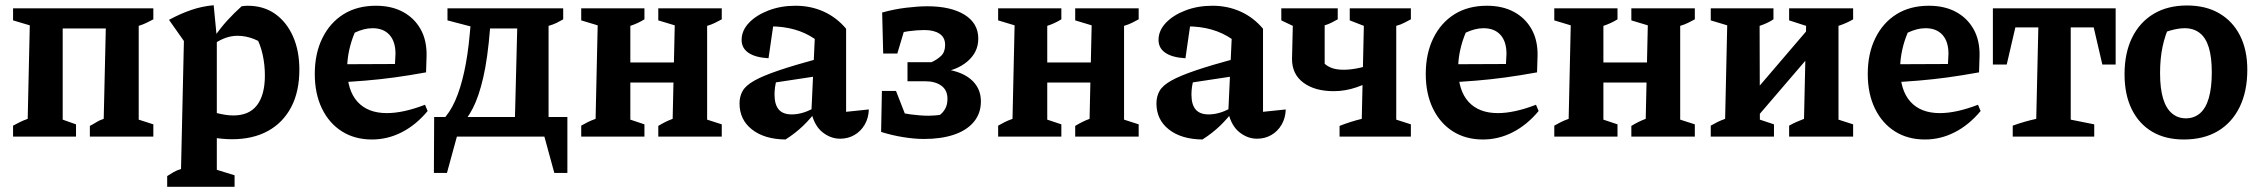

<svg xmlns="http://www.w3.org/2000/svg" viewBox="-20 -523 8650 735"><path d="M30 0V-42Q43 -49 56 -55.5Q69 -62 86 -68L94 -426L30 -445V-491H567V-449Q554 -442 540.5 -435.5Q527 -429 511 -424V-65L567 -47V0H324V-41Q336 -47 348.5 -55Q361 -63 377 -68L385 -414H220V-65L271 -47V0Z M868 10Q831 10 788.5 2.5Q746 -5 699 -20L720 -119Q771 -100 808.5 -90.5Q846 -81 873 -81Q934 -81 964 -120.5Q994 -160 994 -234Q994 -275 985.5 -314Q977 -353 958 -387L1013 -337Q953 -386 889 -386Q845 -386 801 -356L800 -381Q824 -416 850 -444.5Q876 -473 905 -499Q912 -500 917.5 -500.5Q923 -501 928 -501Q989 -501 1033 -470Q1077 -439 1101.5 -384Q1126 -329 1126 -257Q1126 -172 1094.5 -112.5Q1063 -53 1005.5 -21.5Q948 10 868 10ZM620 192V151Q631 144 643.5 136.5Q656 129 673 124L684 -366L627 -447Q669 -470 711 -484.5Q753 -499 798 -503L810 -379V127L878 148V192Z M1404 11Q1338 11 1289 -20Q1240 -51 1212.5 -107.5Q1185 -164 1185 -240Q1185 -318 1214 -377Q1243 -436 1295 -468.5Q1347 -501 1419 -501Q1479 -501 1522.5 -477.5Q1566 -454 1590 -411.5Q1614 -369 1613 -310L1611 -246Q1545 -234 1489.5 -226.5Q1434 -219 1380 -214.5Q1326 -210 1265 -207L1266 -277L1492 -278L1494 -317Q1494 -364 1471 -389.5Q1448 -415 1406 -415Q1389 -415 1372 -410.5Q1355 -406 1338 -398Q1324 -365 1316.5 -330Q1309 -295 1309 -261Q1309 -177 1348.5 -133.5Q1388 -90 1461 -90Q1524 -90 1607 -122L1617 -98Q1573 -45 1518.5 -17Q1464 11 1404 11Z M1737 -35 1672 -61Q1702 -91 1722.5 -137.5Q1743 -184 1757 -248Q1771 -312 1778 -390L1781 -422L1693 -445V-491H2136V-449Q2124 -442 2111 -435.5Q2098 -429 2080 -424V-61H1951L1960 -414H1856Q1847 -300 1830 -226.5Q1813 -153 1790 -108.5Q1767 -64 1737 -35ZM1641 139 1642 -75H2152V139H2102L2064 0H1729L1691 139Z M2500 0V-41Q2513 -49 2527 -56Q2541 -63 2555 -68L2563 -426L2500 -445V-491H2743V-449Q2730 -442 2717 -435.5Q2704 -429 2687 -424V-65L2743 -47V0ZM2205 0V-42Q2217 -49 2230 -55.5Q2243 -62 2260 -68L2268 -426L2205 -445V-491H2447V-449Q2434 -441 2421 -435Q2408 -429 2393 -424V-65L2447 -47V0ZM2336 -207V-284H2625V-207Z M3196 8Q3160 8 3129 -16.5Q3098 -41 3086 -92L3099 -374Q3029 -422 2929 -422Q2913 -422 2897 -420Q2881 -418 2867 -415L2944 -452L2922 -300Q2871 -303 2845 -321Q2819 -339 2819 -370Q2819 -406 2847 -435.5Q2875 -465 2922 -483Q2969 -501 3025 -501Q3084 -501 3133.5 -478.5Q3183 -456 3219 -413V-95L3306 -104Q3305 -71 3290 -45.5Q3275 -20 3250.5 -6Q3226 8 3196 8ZM2987 11Q2906 10 2858.5 -27.5Q2811 -65 2811 -127Q2811 -154 2823 -175Q2835 -196 2868 -214.5Q2901 -233 2961.5 -253.5Q3022 -274 3118 -300V-233L2913 -202L2954 -220Q2949 -205 2947 -190Q2945 -175 2945 -161Q2945 -123 2961 -104Q2977 -85 3011 -85Q3034 -85 3058.5 -93Q3083 -101 3110 -118V-105Q3084 -70 3054.5 -41.5Q3025 -13 2987 11Z M3517 9Q3481 9 3437.5 2Q3394 -5 3353 -18L3382 -101Q3429 -90 3466.5 -85Q3504 -80 3535 -80Q3548 -80 3558 -81Q3568 -82 3578 -83Q3591 -93 3599 -108Q3607 -123 3607 -145Q3607 -178 3583.5 -195Q3560 -212 3521 -212H3454V-285H3546Q3568 -295 3583 -309.5Q3598 -324 3598 -351Q3598 -380 3576.5 -394Q3555 -408 3519 -408Q3491 -408 3458 -403.5Q3425 -399 3385 -389L3357 -475Q3403 -488 3449.5 -493.5Q3496 -499 3530 -499Q3620 -499 3672.5 -466.5Q3725 -434 3725 -375Q3725 -323 3683 -287.5Q3641 -252 3574 -245L3579 -260Q3654 -254 3694.5 -221Q3735 -188 3735 -135Q3735 -89 3708 -56.5Q3681 -24 3632 -7.5Q3583 9 3517 9ZM3472 -16 3353 -18 3356 -175H3410ZM3361 -318 3357 -475H3462L3415 -318Z M4096 0V-41Q4109 -49 4123 -56Q4137 -63 4151 -68L4159 -426L4096 -445V-491H4339V-449Q4326 -442 4313 -435.5Q4300 -429 4283 -424V-65L4339 -47V0ZM3801 0V-42Q3813 -49 3826 -55.5Q3839 -62 3856 -68L3864 -426L3801 -445V-491H4043V-449Q4030 -441 4017 -435Q4004 -429 3989 -424V-65L4043 -47V0ZM3932 -207V-284H4221V-207Z M4792 8Q4756 8 4725 -16.5Q4694 -41 4682 -92L4695 -374Q4625 -422 4525 -422Q4509 -422 4493 -420Q4477 -418 4463 -415L4540 -452L4518 -300Q4467 -303 4441 -321Q4415 -339 4415 -370Q4415 -406 4443 -435.5Q4471 -465 4518 -483Q4565 -501 4621 -501Q4680 -501 4729.5 -478.5Q4779 -456 4815 -413V-95L4902 -104Q4901 -71 4886 -45.5Q4871 -20 4846.5 -6Q4822 8 4792 8ZM4583 11Q4502 10 4454.5 -27.5Q4407 -65 4407 -127Q4407 -154 4419 -175Q4431 -196 4464 -214.5Q4497 -233 4557.5 -253.5Q4618 -274 4714 -300V-233L4509 -202L4550 -220Q4545 -205 4543 -190Q4541 -175 4541 -161Q4541 -123 4557 -104Q4573 -85 4607 -85Q4630 -85 4654.5 -93Q4679 -101 4706 -118V-105Q4680 -70 4650.5 -41.5Q4621 -13 4583 11Z M5108 0V-41Q5128 -49 5150 -56Q5172 -63 5193 -68L5201 -424L5147 -445V-491H5381V-449Q5367 -442 5355 -435.5Q5343 -429 5325 -424V-65L5381 -47V0ZM5086 -174Q5013 -174 4969.5 -206.5Q4926 -239 4926 -297L4929 -424L4885 -445V-491H5101V-449Q5090 -443 5077.5 -436.5Q5065 -430 5051 -426V-279Q5063 -268 5080.5 -262Q5098 -256 5124 -256Q5182 -256 5259 -287L5258 -229Q5217 -204 5173.5 -189Q5130 -174 5086 -174Z M5657 11Q5591 11 5542 -20Q5493 -51 5465.5 -107.5Q5438 -164 5438 -240Q5438 -318 5467 -377Q5496 -436 5548 -468.5Q5600 -501 5672 -501Q5732 -501 5775.5 -477.5Q5819 -454 5843 -411.5Q5867 -369 5866 -310L5864 -246Q5798 -234 5742.5 -226.5Q5687 -219 5633 -214.5Q5579 -210 5518 -207L5519 -277L5745 -278L5747 -317Q5747 -364 5724 -389.5Q5701 -415 5659 -415Q5642 -415 5625 -410.5Q5608 -406 5591 -398Q5577 -365 5569.5 -330Q5562 -295 5562 -261Q5562 -177 5601.5 -133.5Q5641 -90 5714 -90Q5777 -90 5860 -122L5870 -98Q5826 -45 5771.5 -17Q5717 11 5657 11Z M6225 0V-41Q6238 -49 6252 -56Q6266 -63 6280 -68L6288 -426L6225 -445V-491H6468V-449Q6455 -442 6442 -435.5Q6429 -429 6412 -424V-65L6468 -47V0ZM5930 0V-42Q5942 -49 5955 -55.5Q5968 -62 5985 -68L5993 -426L5930 -445V-491H6172V-449Q6159 -441 6146 -435Q6133 -429 6118 -424V-65L6172 -47V0ZM6061 -207V-284H6350V-207Z M6660 -21 6653 -121 6955 -474V-365ZM6529 0V-42Q6541 -49 6554 -55.5Q6567 -62 6584 -68L6592 -426L6529 -445V-491H6769V-449Q6757 -441 6744 -435Q6731 -429 6716 -424L6717 -65L6771 -47V0ZM6829 0V-42Q6843 -50 6858 -56.5Q6873 -63 6886 -68L6894 -424L6829 -445V-491H7074V-449Q7051 -435 7018 -424V-65L7074 -47V0Z M7349 11Q7283 11 7234 -20Q7185 -51 7157.5 -107.5Q7130 -164 7130 -240Q7130 -318 7159 -377Q7188 -436 7240 -468.5Q7292 -501 7364 -501Q7424 -501 7467.5 -477.5Q7511 -454 7535 -411.5Q7559 -369 7558 -310L7556 -246Q7490 -234 7434.5 -226.5Q7379 -219 7325 -214.5Q7271 -210 7210 -207L7211 -277L7437 -278L7439 -317Q7439 -364 7416 -389.5Q7393 -415 7351 -415Q7334 -415 7317 -410.5Q7300 -406 7283 -398Q7269 -365 7261.5 -330Q7254 -295 7254 -261Q7254 -177 7293.5 -133.5Q7333 -90 7406 -90Q7469 -90 7552 -122L7562 -98Q7518 -45 7463.5 -17Q7409 11 7349 11Z M8079 -491V-276H8028L7995 -418H7907V-65L7997 -47V0H7685V-42Q7707 -50 7729.5 -56.5Q7752 -63 7775 -68L7783 -418H7695L7662 -276H7609V-491Z M8340 11Q8269 11 8218.5 -19Q8168 -49 8140.5 -105Q8113 -161 8113 -239Q8113 -320 8142 -379Q8171 -438 8224.5 -470Q8278 -502 8352 -502Q8424 -502 8475.5 -472Q8527 -442 8555 -387Q8583 -332 8583 -256Q8583 -173 8553.5 -113Q8524 -53 8470 -21Q8416 11 8340 11ZM8348 -70Q8379 -70 8401.5 -89Q8424 -108 8435.5 -147.5Q8447 -187 8447 -246Q8447 -304 8435.5 -341.5Q8424 -379 8400.5 -397Q8377 -415 8343 -415Q8319 -415 8287.5 -406Q8256 -397 8209 -379L8288 -432Q8268 -389 8258.5 -344Q8249 -299 8249 -243Q8249 -184 8260.5 -146Q8272 -108 8294.5 -89Q8317 -70 8348 -70Z"/></svg>

Font: Piazzolla 24pt
Style: Bold
Weight: 700
Designer: Juan Pablo del Peral
Foundry: Huerta Tipografica
Version: Version 2.005